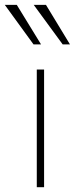

<svg xmlns="http://www.w3.org/2000/svg" viewBox="-58 -777 311 797"><path d="M-38.1 -756.8H11.7L112.3 -592.8H81.1ZM82 -756.8H132.8L232.4 -592.8H202.1ZM94.7 0V-488.3H125V0Z"/></svg>

Font: Gothic A1 Thin
Style: Regular
Weight: 250
Designer: HanYang I&C Co.,Ltd.
Foundry: HanYang I&C Co.,Ltd.
Version: Version 2.50